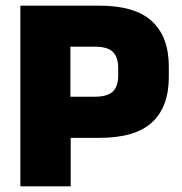

<svg xmlns="http://www.w3.org/2000/svg" viewBox="-20 -659 642 679"><path d="M174 -171.5V-317H315Q359.5 -317 378.8 -335Q398 -353 398 -392.5V-418Q398 -457.5 378.8 -475.8Q359.5 -494 315 -494H174V-639H331Q458 -639 517.5 -583.8Q577 -528.5 577 -423.5V-386.5Q577 -281 517.5 -226.2Q458 -171.5 332 -171.5ZM52 0V-639H229V-276.5L230 -194V0Z"/></svg>

Font: Anek Latin Medium ExtraBold
Style: Regular
Weight: 800
Version: Version 1.003